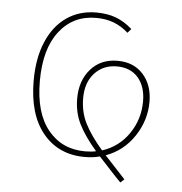

<svg xmlns="http://www.w3.org/2000/svg" viewBox="-48 -575 677 714"><g transform="rotate(5 291.0 -218.0)"><path d="M364 -3 392 27 441 80 427 93 402 67 343 3Q318 10 287 10Q189 10 131 -60Q73 -130 73 -257Q73 -340 99 -401.5Q125 -463 172.5 -496Q220 -529 283 -529Q325 -529 357 -517Q389 -505 418 -479L405 -464Q379 -487 350 -498Q321 -509 284 -509Q199 -509 147.5 -443Q96 -377 96 -257Q96 -138 148 -74.5Q200 -11 286 -11Q310 -11 327 -15Q283 -66 261.5 -109Q240 -152 240 -205Q240 -271 277.5 -314Q315 -357 378 -357Q438 -357 473.5 -317.5Q509 -278 509 -215Q509 -146 469.5 -86.5Q430 -27 364 -3ZM485 -215Q485 -270 456.5 -303Q428 -336 377 -336Q326 -336 294 -301Q262 -266 262 -208Q262 -156 283.5 -113.5Q305 -71 349 -20Q411 -40 448 -94Q485 -148 485 -215Z"/></g></svg>

Font: Fira Sans Thin
Style: Regular
Weight: 100
Designer: bBox Type GmbH & Carrois Corporate GbR & Edenspiekermann AG
Foundry: bBox Type GmbH & Carrois Corporate GbR & Edenspiekermann AG
Version: Version 4.301